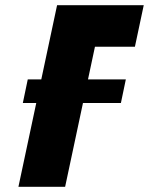

<svg xmlns="http://www.w3.org/2000/svg" viewBox="-20 -720 574 740"><path d="M68 -323H446L465 -414H87ZM51 0H231L346 -540H500L534 -700H200Z"/></svg>

Font: Advent Pro Black
Style: Italic
Weight: 900
Italic angle: -12°
Version: Version 3.000